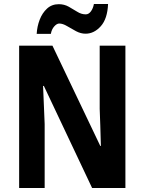

<svg xmlns="http://www.w3.org/2000/svg" viewBox="-20 -943 725 963"><path d="M609 0H442L200 -512H196Q199 -449 200.5 -405.5Q202 -362 204 -321V0H76V-714H243L483 -211H486Q484 -275 483 -314.5Q482 -354 480 -397V-714H609ZM164 -773Q166 -810 179 -844Q192 -878 216 -900Q240 -922 275 -922Q302 -922 324.5 -909.5Q347 -897 367.5 -884Q388 -871 410 -871Q425 -871 436 -886Q447 -901 451 -923H522Q519 -849 485.5 -811.5Q452 -774 409 -774Q385 -774 361.5 -786.5Q338 -799 316.5 -812Q295 -825 277 -825Q265 -825 252 -810.5Q239 -796 235 -773Z"/></svg>

Font: Noto Sans Sinhala UI Condensed
Style: Bold
Weight: 700
Width: 3
Designer: Jelle Bosma - Monotype Design Team
Foundry: Monotype Imaging Inc.
Version: Version 2.006; ttfautohint (v1.8.4.7-5d5b)